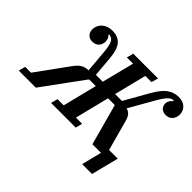

<svg xmlns="http://www.w3.org/2000/svg" viewBox="-223 -996 1442 1442"><g transform="rotate(45 497.5 -275.0)"><path d="M826 0H735L647 -323L642 -327H574L506 -54H572L558 0H296L310 -54H376L444 -327H376L370 -323L134 0H-47L-33 -54H29L210 -304Q239 -344 264 -358Q289 -372 322 -372L308 -537Q305 -577 300 -602.5Q295 -628 287 -643Q279 -658 268 -664Q257 -670 243 -672L239 -664Q251 -656 255.5 -642.5Q260 -629 260 -613Q260 -586 242 -565Q224 -544 188 -544Q159 -544 141.5 -562.5Q124 -581 124 -610Q124 -629 131.5 -647Q139 -665 153.5 -679Q168 -693 189.5 -701.5Q211 -710 239 -710Q300 -710 332.5 -672Q365 -634 372 -538L385 -387H458L523 -644H457L471 -698H734L719 -644H653L589 -387H662L771 -579Q813 -653 853.5 -681.5Q894 -710 943 -710Q990 -710 1016 -684.5Q1042 -659 1042 -622Q1042 -590 1023 -567Q1004 -544 967 -544Q941 -544 923 -560Q905 -576 905 -605Q905 -619 913.5 -634Q922 -649 936 -658L933 -665Q922 -664 912 -659.5Q902 -655 890 -643Q878 -631 864 -610.5Q850 -590 832 -558L726 -372Q749 -367 764 -350.5Q779 -334 789 -296L854 -58H946L891 160H786Z"/></g></svg>

Font: IBM Plex Serif SemiBold
Style: Italic
Weight: 600
Italic angle: -14°
Designer: Mike Abbink, Paul van der Laan, Pieter van Rosmalen
Foundry: Bold Monday
Version: Version 2.5